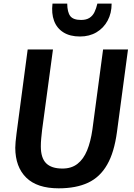

<svg xmlns="http://www.w3.org/2000/svg" viewBox="-20 -1016 726 1044"><path d="M299 8Q182 8 122.8 -50Q63.5 -108 63 -212.5Q63 -226.5 64.8 -245Q66.5 -263.5 70 -291L130.5 -747H268L209 -310Q206.5 -286.5 204.2 -264.2Q202 -242 202 -220Q202 -157 231 -128.2Q260 -99.5 319.5 -99.5Q368.5 -99.5 401.2 -125Q434 -150.5 453.5 -198Q473 -245.5 482.5 -312L540.5 -747H676L616 -298.5Q608.5 -243 595.2 -198.5Q582 -154 562.5 -120.5Q524 -53 459 -22.5Q394 8 299 8ZM415 -817.5Q360.5 -817.5 324.8 -840Q289 -862.5 274 -902.8Q259 -943 265.5 -996.5H345.5Q346 -949.5 362.2 -928.5Q378.5 -907.5 421 -907.5Q449 -907.5 466.5 -918.8Q484 -930 493.8 -950.2Q503.5 -970.5 509.5 -996.5H587Q587 -944 565.2 -903.8Q543.5 -863.5 504.8 -840.5Q466 -817.5 415 -817.5Z"/></svg>

Font: Merriweather Sans SemiBold
Style: Italic
Weight: 600
Italic angle: -7.5°
Designer: Eben Sorkin
Foundry: Eben Sorkin
Version: Version 2.001